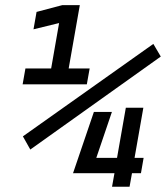

<svg xmlns="http://www.w3.org/2000/svg" viewBox="-20 -713 634 733"><path d="M407.7 0H474.6L483.9 -51.8H518.1L528.3 -110.4H493.7L527.3 -301.8H460.4L426.8 -110.4H347.7L407.2 -285.6H338.4L259.3 -53.2L258.3 -51.8H417ZM66.4 -391.1H311.5L322.3 -451.7H242.2L284.7 -693.4H217.8L119.6 -667.5L107.9 -601.1L205.6 -625L175.3 -451.7H77.1ZM95.7 -142.1 593.8 -497.1 565.4 -545.4 67.4 -192.4Z"/></svg>

Font: Cascadia Mono SemiLight
Style: Italic
Weight: 350
Italic angle: -10°
Monospace: yes
Designer: Aaron Bell
Foundry: Saja Typeworks
Version: Version 2404.023